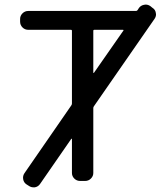

<svg xmlns="http://www.w3.org/2000/svg" viewBox="-20 -800 712 825"><path d="M380.9 -488.3Q380.9 -486.3 381.8 -486.3Q382.8 -486.3 383.8 -487.3L509.8 -668Q512.7 -671.9 507.8 -671.9H384.8Q380.9 -671.9 380.9 -668ZM564.5 -752.9Q568.4 -752.9 571.3 -756.8L576.2 -764.6Q584 -776.4 598.6 -779.3Q602.5 -780.3 605.5 -780.3Q616.2 -780.3 625 -774.4L634.8 -766.6Q647.5 -758.8 649.4 -745.1Q650.4 -742.2 650.4 -738.3Q650.4 -728.5 644.5 -719.7L383.8 -343.8Q380.9 -339.8 380.9 -335.9V-56.6Q380.9 -43 370.6 -32.7Q360.4 -22.5 345.7 -22.5H324.2Q309.6 -22.5 299.3 -32.7Q289.1 -43 289.1 -56.6V-203.1Q289.1 -204.1 288.1 -204.1Q287.1 -204.1 286.1 -203.1L152.3 -9.8Q144.5 2 129.9 4.9Q127 4.9 123 4.9Q113.3 4.9 104.5 -1L93.8 -7.8Q82 -15.6 79.6 -29.8Q77.1 -43.9 85 -55.7L286.1 -346.7Q289.1 -350.6 289.1 -355.5V-668Q289.1 -671.9 285.2 -671.9H101.6Q86.9 -671.9 76.7 -682.1Q66.4 -692.4 66.4 -707V-718.8Q66.4 -732.4 76.7 -742.7Q86.9 -752.9 101.6 -752.9Z"/></svg>

Font: Gen Jyuu GothicL Regular
Style: Regular
Weight: 400
Designer: [Source Han Sans]
Ryoko NISHIZUKA  (kana & ideographs); Paul D. Hunt (Latin, Greek & Cyrillic); Wenlong ZHANG  (bopomofo
Version: Version 1.002.20150607